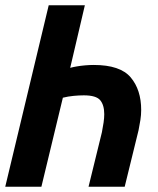

<svg xmlns="http://www.w3.org/2000/svg" viewBox="-24 -713 604 733"><path d="M-4 0 162 -693H300L244 -454Q255 -457 269.5 -459.5Q284 -462 301 -463.5Q318 -465 334 -465Q435 -465 475 -417.5Q515 -370 515 -293Q515 -274 512 -255Q509 -236 505 -216L452 0H314L365 -208Q369 -228 371.5 -245.5Q374 -263 374 -277Q374 -312 358.5 -330.5Q343 -349 296 -349Q278 -349 257 -347Q236 -345 216 -340L134 0Z"/></svg>

Font: Ubuntu Sans Mono
Style: Bold Italic
Weight: 700
Italic angle: -13.5°
Monospace: yes
Designer: Dalton Maag Ltd
Foundry: Dalton Maag Ltd
Version: Version 1.006